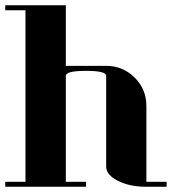

<svg xmlns="http://www.w3.org/2000/svg" viewBox="-20 -712 655 732"><path d="M0 0V-19H77.1V-672.9H0V-691.9H231V-460.9H384.8Q448.7 -460.9 493.7 -416Q538.1 -371.6 538.1 -308.1V-19H615.2V0H538.1Q474.1 0 429.7 -22.5Q384.8 -45.4 384.8 -77.1V-422.9Q384.8 -441.9 308.1 -441.9Q231 -441.9 231 -422.9V-19H308.1V0Z"/></svg>

Font: Hjet
Style: Regular
Weight: 400
Designer: T. Christopher White
Version: Version 1.2